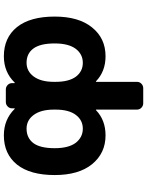

<svg xmlns="http://www.w3.org/2000/svg" viewBox="102 -700 795 1040"><g transform="rotate(-90 500.0 -180.5)"><path d="M460 197.3Q446.3 197.3 436 187.5Q425.8 177.7 425.8 163.1V-57.6Q425.8 -58.6 424.8 -59.1Q423.8 -59.6 422.9 -58.6Q369.1 -6.8 286.1 -6.8Q189.5 -6.8 129.9 -80.1Q71.3 -152.3 71.3 -282.2Q71.3 -415 127.9 -486.3Q185.5 -557.6 286.1 -557.6Q372.1 -557.6 429.7 -499Q430.7 -498 431.6 -498.5Q432.6 -499 432.6 -500V-512.7Q432.6 -527.3 442.9 -537.1Q453.1 -546.9 466.8 -546.9H535.2Q548.8 -546.9 559.1 -537.1Q569.3 -527.3 569.3 -512.7V-500Q569.3 -499 570.3 -498.5Q571.3 -498 572.3 -499Q628.9 -557.6 714.8 -557.6Q815.4 -557.6 873 -486.3Q929.7 -415 929.7 -282.2Q929.7 -152.3 871.1 -80.1Q812.5 -6.8 714.8 -6.8Q632.8 -6.8 579.1 -58.6Q578.1 -59.6 577.1 -59.1Q576.2 -58.6 576.2 -57.6V163.1Q576.2 177.7 565.9 187.5Q555.7 197.3 542 197.3ZM679.7 -434.6Q633.8 -434.6 605.5 -396.5Q576.2 -357.4 576.2 -287.1V-277.3Q576.2 -205.1 604.5 -167Q632.8 -129.9 679.2 -129.9Q725.6 -129.9 754.9 -168Q784.2 -207 784.2 -282.2Q784.2 -360.4 756.8 -397.5Q729.5 -434.6 679.7 -434.6ZM322.3 -434.6Q272.5 -434.6 244.1 -397.5Q216.8 -360.4 216.8 -282.2Q216.8 -207 246.1 -168Q276.4 -129.9 322.3 -129.9Q368.2 -129.9 396.5 -167Q425.8 -205.1 425.8 -277.3V-287.1Q425.8 -357.4 396.5 -396.5Q368.2 -434.6 322.3 -434.6Z"/></g></svg>

Font: Rounded-L Mgen+ 1mn bold
Style: Bold
Weight: 700
Designer: [Source Han Sans]
Ryoko NISHIZUKA  (kana & ideographs); Paul D. Hunt (Latin, Greek & Cyrillic); Wenlong ZHANG  (bopomofo
Version: Version 1.059.20150602